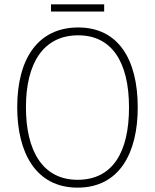

<svg xmlns="http://www.w3.org/2000/svg" viewBox="-20 -851 711 881"><path d="M458 -831H214V-798H458ZM612 -358C612 -581 521 -725 339 -725C157 -725 59 -585 59 -359C59 -152 143 10 336 10C528 10 612 -149 612 -358ZM99 -359C99 -558 177 -689 339 -689C491 -689 572 -569 572 -358C572 -153 497 -26 336 -26C177 -26 99 -157 99 -359Z"/></svg>

Font: Noto Sans Devanagari SemiCondensed ExtraLight
Style: Regular
Weight: 200
Width: 4
Designer: Jelle Bosma - Monotype Design Team
Foundry: Monotype Imaging Inc.
Version: Version 2.004